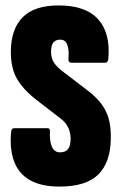

<svg xmlns="http://www.w3.org/2000/svg" viewBox="-20 -681 448 707"><path d="M199 6Q132 6 90.5 -17.5Q49 -41 32 -86.5Q15 -132 21 -195Q22 -209 32 -209H155Q165 -209 164 -196Q162 -162 171 -141Q180 -120 201 -120Q221 -120 230.5 -132Q240 -144 240 -171Q240 -193 231 -211.5Q222 -230 204 -244L117 -311Q67 -349 43 -390Q19 -431 20 -494Q21 -575 64 -618Q107 -661 196 -661Q295 -661 341 -610.5Q387 -560 379 -466Q378 -450 367 -450H243Q231 -450 232 -466Q235 -493 228.5 -514Q222 -535 202 -535Q185 -535 176.5 -524.5Q168 -514 168 -491Q168 -466 179 -450Q190 -434 207 -421L292 -356Q329 -329 349.5 -303.5Q370 -278 379.5 -246.5Q389 -215 388 -170Q387 -84 342.5 -39Q298 6 199 6Z"/></svg>

Font: Sofia Sans Extra Condensed Black
Style: Regular
Weight: 900
Designer: Botio Nikoltchev, Ani Petrova
Foundry: lettersoup
Version: Version 4.101